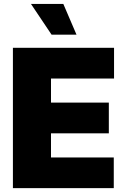

<svg xmlns="http://www.w3.org/2000/svg" viewBox="-20 -975 662 995"><path d="M46.9 0V-727.3H571V-568.2H244.3V-443.2H544V-284.1H244.3V-159.1H569.6V0ZM247.2 -795.5 140.6 -954.5H308.2L376.4 -795.5Z"/></svg>

Font: Karasuma Gothic
Style: Black
Weight: 900
Designer: Rasmus Andersson / Ryoko Nishizuka
Foundry: Genbu
Version: Version 1.00